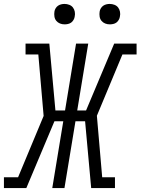

<svg xmlns="http://www.w3.org/2000/svg" viewBox="-53 -957 715 977"><path d="M81 0H-33V-55H39L169 -367L142 -680H77V-735H198L229 -395H278L334 -735H396L340 -395H385L528 -735H642V-680H570L440 -368L467 -55H532V0H411L380 -340H331L275 0H213L269 -340H224ZM506 -833Q493 -833 482 -837.5Q471 -842 463.5 -851Q456 -860 454 -872.5Q452 -885 454 -898Q455 -906 460 -914.5Q465 -923 472.5 -928Q480 -933 488.5 -935Q497 -937 505 -937Q518 -937 529.5 -932.5Q541 -928 548 -919Q555 -910 557.5 -897.5Q560 -885 557 -872Q556 -864 551 -855.5Q546 -847 539 -842Q532 -837 523 -835Q514 -833 506 -833ZM276 -833Q263 -833 252 -837.5Q241 -842 233.5 -851Q226 -860 224 -872.5Q222 -885 224 -898Q225 -906 230 -914.5Q235 -923 242.5 -928Q250 -933 258.5 -935Q267 -937 275 -937Q288 -937 299.5 -932.5Q311 -928 318 -919Q325 -910 327.5 -897.5Q330 -885 327 -872Q326 -864 321 -855.5Q316 -847 309 -842Q302 -837 293 -835Q284 -833 276 -833Z"/></svg>

Font: Iosevka HT Light Extended
Style: Italic
Weight: 300
Width: 7
Italic angle: -9°
Monospace: yes
Designer: Belleve Invis
Foundry: Belleve Invis
Version: Version 32.3.0; ttfautohint (v1.8.4)